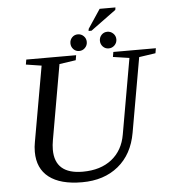

<svg xmlns="http://www.w3.org/2000/svg" viewBox="-59 -940 894 1004"><g transform="rotate(-5 388.0 -438.0)"><path d="M634.3 -616.2 548.8 -628.9 553.2 -654.8H776.4L772 -628.9L685.5 -616.2L616.7 -225.1Q597.2 -113.3 522 -51.8Q446.8 9.8 331.5 9.8Q217.8 9.8 158.2 -36.4Q98.6 -82.5 98.6 -169.9Q98.6 -196.8 103.5 -221.2L173.3 -616.2L91.8 -628.9L96.2 -654.8H357.9L353.5 -628.9L267.1 -616.2L198.2 -223.1Q193.4 -196.8 193.4 -173.3Q193.4 -44.9 339.8 -44.9Q433.1 -44.9 491.9 -91.3Q550.8 -137.7 564.9 -221.2ZM433.6 -775.4 435.5 -786.6 501.5 -885.7H584.5L582.5 -873L449.2 -775.4ZM333.5 -719.2Q333.5 -737.3 345.7 -750Q357.9 -762.7 376 -762.7Q394 -762.7 406.7 -750Q419.4 -737.3 419.4 -719.2Q419.4 -701.2 406.7 -688.2Q394 -675.3 376 -675.3Q357.9 -675.3 345.7 -688.2Q333.5 -701.2 333.5 -719.2ZM488.3 -719.2Q488.3 -737.3 500.5 -750Q512.7 -762.7 530.8 -762.7Q548.8 -762.7 561.8 -750Q574.7 -737.3 574.7 -719.2Q574.7 -701.2 561.8 -688.2Q548.8 -675.3 530.8 -675.3Q512.7 -675.3 500.5 -688.2Q488.3 -701.2 488.3 -719.2Z"/></g></svg>

Font: Tinos
Style: Italic
Weight: 400
Italic angle: -16.333°
Designer: Steve Matteson
Foundry: Monotype Imaging Inc.
Version: Version 1.32